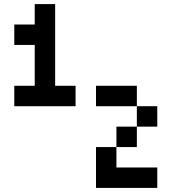

<svg xmlns="http://www.w3.org/2000/svg" viewBox="-20 -720 840 940"><path d="M50 -200V-300H150V-500H50V-600H150V-700H250V-300H350V-200ZM450 -200V-300H650V-200H750V-100H650V0H550V100H750V200H450V0H550V-100H650V-200Z"/></svg>

Font: Matrix Sans
Style: Regular
Weight: 400
Designer: Brad Neil
Version: Version 1.100